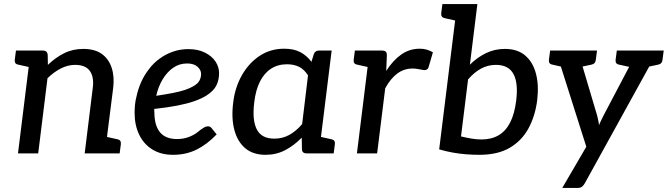

<svg xmlns="http://www.w3.org/2000/svg" viewBox="-20 -759 3304 950"><path d="M69 0 132 -509H192Q213 -509 216 -489L217 -438Q254 -474 297 -495.5Q340 -517 392 -517Q448 -517 482.5 -493Q517 -469 532 -425Q547 -381 540 -324L499 0H399L439 -324Q446 -378 424.5 -408Q403 -438 352 -438Q316 -438 281.5 -420.5Q247 -403 215 -372L169 0ZM471 0 493 -85 561 -70Q571 -68 575 -62Q579 -56 578 -46L572 0ZM160 -509 138 -424 71 -439Q60 -441 56 -447Q52 -453 53 -463L59 -509Z M836 7Q777 7 734.5 -19Q692 -45 669 -92Q646 -139 646 -201Q646 -221 648 -241Q650 -261 655 -280Q663 -318 678.5 -353Q694 -388 718 -418Q729 -433 742.5 -446Q756 -459 770 -469Q800 -491 836 -503.5Q872 -516 912 -516Q959 -516 993.5 -499Q1028 -482 1046 -455Q1064 -428 1064 -397Q1064 -363 1050.5 -336Q1037 -309 1001 -286Q977 -271 941.5 -258.5Q906 -246 857 -236.5Q808 -227 743 -220Q743 -215 743.5 -206.5Q744 -198 744 -198Q745 -136 772.5 -103.5Q800 -71 856 -71Q887 -71 912.5 -80.5Q938 -90 955 -103Q963 -110 972.5 -117Q982 -124 991 -129Q1000 -134 1009 -134Q1020 -134 1027 -125L1052 -94Q1004 -44 952 -18.5Q900 7 836 7ZM753 -285Q800 -292 835.5 -299Q871 -306 895 -314Q919 -322 936 -332Q959 -345 967 -360.5Q975 -376 975 -393Q975 -413 957 -429Q939 -445 906 -445Q867 -445 836.5 -423.5Q806 -402 784.5 -366Q763 -330 753 -285Z M1294 7Q1232 7 1193.5 -25.5Q1155 -58 1139.5 -116.5Q1124 -175 1134 -253Q1143 -327 1177 -387Q1211 -447 1264.5 -482.5Q1318 -518 1386 -518Q1434 -518 1466 -501Q1498 -484 1521 -453L1532 -489Q1538 -509 1560 -509H1621L1558 0H1497Q1475 0 1474 -20L1473 -78Q1435 -39 1391 -16Q1347 7 1294 7ZM1337 -73Q1378 -73 1411.5 -91.5Q1445 -110 1475 -145L1504 -386Q1485 -416 1459.5 -428.5Q1434 -441 1400 -441Q1355 -441 1321 -419Q1287 -397 1266 -355Q1245 -313 1238 -253Q1227 -165 1250.5 -119Q1274 -73 1337 -73ZM1530 0 1552 -85 1620 -70Q1630 -68 1634 -62Q1638 -56 1637 -46L1631 0Z M1746 0 1809 -509H1867Q1883 -509 1889 -503Q1895 -497 1894 -482L1891 -408Q1924 -460 1965 -489Q2006 -518 2057 -518Q2077 -518 2093 -513Q2109 -508 2122 -500L2100 -425Q2098 -419 2092.5 -415.5Q2087 -412 2081 -412Q2075 -412 2056 -416Q2037 -420 2022 -420Q1979 -420 1945.5 -395Q1912 -370 1886 -322L1846 0ZM1837 -509 1815 -424 1748 -439Q1737 -441 1733 -447Q1729 -453 1730 -463L1736 -509Z M2352 7Q2320 7 2287 4.5Q2254 2 2220.5 -4Q2187 -10 2153 -20L2242 -739H2342L2305 -439Q2340 -474 2383.5 -495.5Q2427 -517 2478 -517Q2540 -517 2578 -485Q2616 -453 2631.5 -396Q2647 -339 2638 -263Q2628 -185 2595 -124Q2562 -63 2502.5 -28Q2443 7 2352 7ZM2363 -69Q2412 -69 2447.5 -90Q2483 -111 2504.5 -153.5Q2526 -196 2534 -261Q2545 -348 2520.5 -393Q2496 -438 2434 -438Q2394 -438 2360 -419.5Q2326 -401 2296 -366L2261 -84Q2291 -77 2314.5 -73Q2338 -69 2363 -69ZM2270 -739 2248 -654 2181 -669Q2171 -671 2166.5 -677Q2162 -683 2163 -693L2169 -739Z M2762 171 2881 -33 2730 -509H2817Q2830 -509 2836.5 -502.5Q2843 -496 2845 -489L2935 -186Q2937 -177 2940 -163.5Q2943 -150 2944 -139Q2946 -146 2950 -154Q2954 -162 2958 -170.5Q2962 -179 2966 -187L3125 -489Q3129 -497 3138 -503Q3147 -509 3156 -509H3236L2874 147Q2868 158 2860 164.5Q2852 171 2837 171ZM2800 -482 2804 -509H2879L2875 -482ZM3100 -482 3104 -509H3179L3175 -482ZM2803 -509 2781 -424 2714 -439Q2703 -441 2699 -447Q2695 -453 2696 -463L2702 -509ZM2934 -509 2928 -463Q2927 -453 2921.5 -447Q2916 -441 2906 -439L2834 -424L2833 -509ZM3133 -509 3112 -424 3044 -439Q3033 -441 3029 -447Q3025 -453 3026 -463L3032 -509ZM3264 -509 3258 -463Q3257 -453 3251.5 -447Q3246 -441 3236 -439L3165 -424L3163 -509Z"/></svg>

Font: Aleo Medium
Style: Italic
Weight: 500
Italic angle: -7°
Designer: Alessio Laiso
Foundry: Alessio Laiso
Version: Version 2.001;gftools[0.9.29]